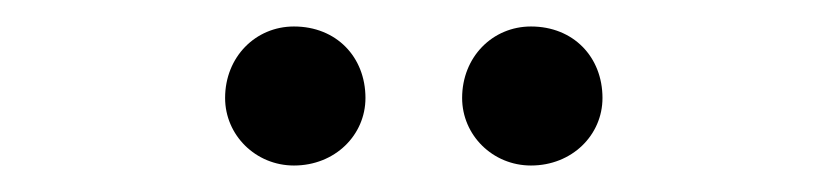

<svg xmlns="http://www.w3.org/2000/svg" viewBox="-20 -724 625 145"><path d="M202 -704C173 -704 150 -681 150 -650C150 -622 173 -599 202 -599C233 -599 256 -622 256 -650C256 -681 234 -704 202 -704ZM381 -704C352 -704 329 -681 329 -650C329 -622 352 -599 381 -599C412 -599 435 -622 435 -650C435 -681 413 -704 381 -704Z"/></svg>

Font: Radis Sans
Style: Regular
Weight: 400
Designer: Gaël Goy
Foundry: Gaël Goy
Version: 1.0